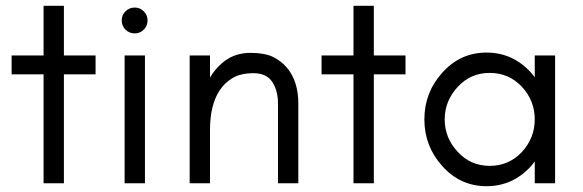

<svg xmlns="http://www.w3.org/2000/svg" viewBox="-20 -631 2006 661"><path d="M20 -440H130V-611H200V-440H309V-375H200V0H130V-375H20Z M488 -561Q488 -542 475 -529Q462 -516 444 -516Q425 -516 412 -529Q399 -542 399 -561Q399 -579 412 -592Q425 -605 444 -605Q462 -605 475 -592Q488 -579 488 -561ZM409 0V-440H479V0Z M937 -275Q937 -318 918 -348Q898 -379 853 -379Q808 -379 780 -362Q752 -345 735 -318Q703 -268 703 -184V0H633V-440H703V-364Q725 -401 759 -425Q795 -449 842 -449Q889 -449 918 -436Q947 -422 967 -399Q1007 -352 1007 -275V0H937Z M1087 -440H1197V-611H1267V-440H1376V-375H1267V0H1197V-375H1087Z M1777 -332Q1732 -380 1666 -380Q1600 -380 1556 -332Q1511 -284 1511 -220Q1511 -156 1556 -108Q1600 -60 1666 -60Q1732 -60 1777 -108Q1821 -156 1821 -220Q1821 -284 1777 -332ZM1821 0V-75L1809 -60Q1746 10 1655 10Q1564 10 1502 -60Q1441 -128 1441 -220Q1441 -312 1502 -380Q1564 -450 1655 -450Q1746 -450 1809 -380L1821 -365V-440H1891V0Z"/></svg>

Font: Glacial Indifference
Style: Regular
Weight: 400
Designer: Alfredo Marco Pradil
Version: Version 1.00